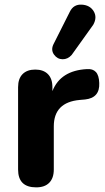

<svg xmlns="http://www.w3.org/2000/svg" viewBox="-20 -799 452 828"><path d="M382 -692 289 -562Q272 -543 249.5 -543.5Q227 -544 213 -563.5Q199 -583 210 -607L281 -748Q297 -781 332.5 -779Q368 -777 384 -750.5Q400 -724 382 -692ZM136 9Q58 9 58 -68V-423Q58 -460 77.5 -479.5Q97 -499 132 -499Q167 -499 186.5 -479.5Q206 -460 206 -423V-406Q241 -495 355 -501Q380 -503 393.5 -488.5Q407 -474 408 -441Q411 -377 347 -370L324 -368Q212 -358 212 -254V-68Q212 -31 192.5 -11Q173 9 136 9Z"/></svg>

Font: Nunito ExtraBold
Style: Regular
Weight: 800
Designer: Vernon Adams
Foundry: Vernon Adams
Version: Version 3.602